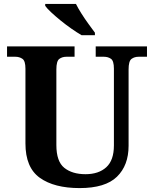

<svg xmlns="http://www.w3.org/2000/svg" viewBox="-20 -951 787 981"><path d="M387 10Q257 10 183.5 -42.5Q110 -95 110 -218V-600Q110 -640 94.5 -650.5Q79 -661 59 -661H16V-714H361V-661H319Q298 -661 283 -650Q268 -639 268 -596V-210Q268 -126 308.5 -93.5Q349 -61 417 -61Q484 -61 523 -96.5Q562 -132 562 -208V-600Q562 -640 547 -650.5Q532 -661 511 -661H469V-714H731V-661H688Q667 -661 652 -650Q637 -639 637 -596V-206Q637 -106 577.5 -48Q518 10 387 10ZM397 -771Q373 -785 345 -804.5Q317 -824 290 -846Q263 -868 241.5 -888Q220 -908 211 -921V-931H368Q379 -909 396 -882Q413 -855 432 -829Q451 -803 465 -784V-771Z"/></svg>

Font: Noto Serif Yezidi
Style: Bold
Weight: 700
Designer: Dalton Maag Ltd
Foundry: Dalton Maag Ltd
Version: Version 1.001; ttfautohint (v1.8.4.7-5d5b)